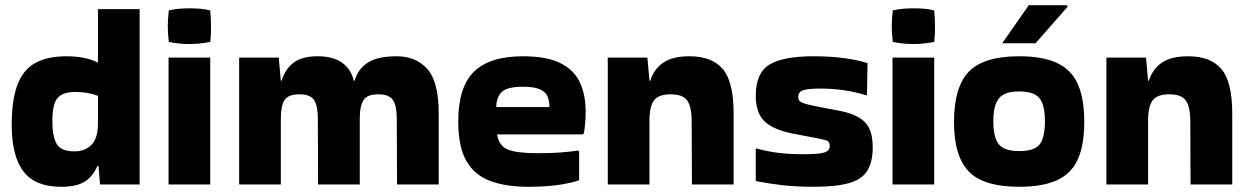

<svg xmlns="http://www.w3.org/2000/svg" viewBox="-20 -717 4800 737"><path d="M364 -9 358 -80H354Q337 -40 305.5 -20Q274 0 214 0Q117 0 72 -56.5Q27 -113 25 -227Q24 -329 46 -389Q68 -449 115 -475Q162 -501 235 -501Q273 -501 304 -494.5Q335 -488 354 -477L356 -478V-682H516V-9ZM266 -136Q306 -136 331 -161Q356 -186 356 -244V-349Q319 -364 269 -364Q222 -364 201.5 -341.5Q181 -319 181 -251Q181 -193 197.5 -164.5Q214 -136 266 -136Z M787 -677Q790 -641 790 -617Q790 -603 789.5 -588.5Q789 -574 787 -556Q766 -552 746 -550Q726 -548 706 -548Q687 -548 667.5 -550Q648 -552 628 -556Q626 -573 625 -587.5Q624 -602 624 -616Q624 -629 625 -644Q626 -659 628 -677Q648 -682 668.5 -683.5Q689 -685 709 -685Q728 -685 747.5 -683.5Q767 -682 787 -677ZM787 -9H627V-496H787Z M1503 -501Q1577 -501 1620.5 -452Q1664 -403 1664 -282V-9H1504L1503 -262Q1503 -311 1488.5 -333Q1474 -355 1432 -355Q1390 -355 1375.5 -333Q1361 -311 1361 -262V-9H1201L1200 -262Q1200 -311 1185.5 -333Q1171 -355 1129 -355Q1087 -355 1072.5 -333Q1058 -311 1058 -262V-9H898V-496H1050L1058 -407H1061Q1074 -451 1106.5 -476Q1139 -501 1199 -501Q1259 -501 1293.5 -476Q1328 -451 1338 -407H1341Q1354 -452 1391.5 -476.5Q1429 -501 1503 -501Z M2203 -25Q2175 -15 2125.5 -7.5Q2076 0 2008 0Q1922 0 1861.5 -22.5Q1801 -45 1770 -99.5Q1739 -154 1739 -251Q1739 -383 1799.5 -442Q1860 -501 1987 -501Q2078 -501 2130.5 -475Q2183 -449 2205.5 -401.5Q2228 -354 2228 -289Q2228 -270 2226.5 -248Q2225 -226 2221 -205L2217 -201H1888Q1895 -157 1929.5 -143Q1964 -129 2042 -129Q2094 -129 2128.5 -131.5Q2163 -134 2199 -139L2203 -136ZM2089 -306Q2089 -330 2081.5 -347.5Q2074 -365 2052 -374.5Q2030 -384 1987 -384Q1924 -384 1904.5 -362.5Q1885 -341 1885 -306Z M2473 -9H2313V-496H2465L2473 -407H2476Q2490 -452 2526 -476.5Q2562 -501 2626 -501Q2713 -501 2754.5 -452Q2796 -403 2796 -282V-9H2636L2635 -251Q2635 -307 2618 -331Q2601 -355 2554 -355Q2510 -355 2492 -333.5Q2474 -312 2473 -260Z M2884 -147Q2962 -125 3057 -125Q3103 -125 3126 -128Q3149 -131 3157 -138Q3165 -145 3165 -157Q3165 -174 3152.5 -178Q3140 -182 3103 -189L3024 -204Q2948 -219 2914.5 -251.5Q2881 -284 2881 -349Q2881 -437 2933.5 -469Q2986 -501 3101 -501Q3170 -501 3222.5 -493.5Q3275 -486 3310 -475L3308 -354L3305 -351Q3224 -377 3128 -377Q3081 -377 3062.5 -370.5Q3044 -364 3044 -345Q3044 -335 3049.5 -329Q3055 -323 3075 -317.5Q3095 -312 3138 -304L3211 -290Q3272 -277 3301 -247Q3330 -217 3330 -152Q3330 -95 3309 -61.5Q3288 -28 3238.5 -14Q3189 0 3102 0Q3036 0 2980.5 -6.5Q2925 -13 2881 -22V-145Z M3566 -677Q3569 -641 3569 -617Q3569 -603 3568.5 -588.5Q3568 -574 3566 -556Q3545 -552 3525 -550Q3505 -548 3485 -548Q3466 -548 3446.5 -550Q3427 -552 3407 -556Q3405 -573 3404 -587.5Q3403 -602 3403 -616Q3403 -629 3404 -644Q3405 -659 3407 -677Q3427 -682 3447.5 -683.5Q3468 -685 3488 -685Q3507 -685 3526.5 -683.5Q3546 -682 3566 -677ZM3566 -9H3406V-496H3566Z M3642 -249Q3642 -383 3699 -442Q3756 -501 3892 -501Q3983 -501 4038 -475Q4093 -449 4117.5 -393.5Q4142 -338 4142 -249Q4142 -161 4117.5 -106Q4093 -51 4038 -25.5Q3983 0 3892 0Q3756 0 3699 -58.5Q3642 -117 3642 -249ZM3892 -137Q3950 -137 3970.5 -162.5Q3991 -188 3991 -252Q3991 -313 3970.5 -339.5Q3950 -366 3892 -366Q3836 -366 3814.5 -339.5Q3793 -313 3793 -252Q3793 -188 3814.5 -162.5Q3836 -137 3892 -137ZM4077 -690 3955 -551H3827L3929 -697H4077Z M4387 -9H4227V-496H4379L4387 -407H4390Q4404 -452 4440 -476.5Q4476 -501 4540 -501Q4627 -501 4668.5 -452Q4710 -403 4710 -282V-9H4550L4549 -251Q4549 -307 4532 -331Q4515 -355 4468 -355Q4424 -355 4406 -333.5Q4388 -312 4387 -260Z"/></svg>

Font: Bakbak One
Style: Regular
Weight: 400
Designer: Saumya Kishore and Sanchit Sawaria
Foundry: A Good Feeling
Version: Version 1.003; ttfautohint (v1.8.3)